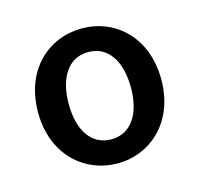

<svg xmlns="http://www.w3.org/2000/svg" viewBox="-67 -881 547 525"><g transform="rotate(-15 206.5 -619.0)"><path d="M206 -428C299 -428 380 -499 380 -619C380 -740 299 -810 206 -810C112 -810 31 -740 31 -619C31 -499 112 -428 206 -428ZM206 -496C149 -496 118 -546 118 -619C118 -693 149 -743 206 -743C263 -743 294 -693 294 -619C294 -546 263 -496 206 -496Z"/></g></svg>

Font: Noto Sans Japanese Medium
Style: Regular
Weight: 500
Designer: Ryoko NISHIZUKA (kana & ideographs); Paul D. Hunt (Latin, Greek & Cyrillic); Wenlong ZHANG (bopomofo); Sandoll Communica
Foundry: Adobe Systems Incorporated
Version: Version 1.000;PS 1;hotconv 1.0.78;makeotf.lib2.5.61930